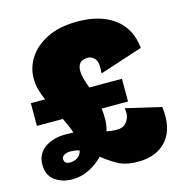

<svg xmlns="http://www.w3.org/2000/svg" viewBox="-107 -813 878 922"><g transform="rotate(-15 332.0 -352.0)"><path d="M140 11Q91 11 55 -15Q19 -41 19 -94Q19 -147 60 -176.5Q101 -206 165 -206Q185 -206 203 -205Q198 -222 189.5 -241Q181 -260 171 -281H42V-394H113Q99 -425 92.5 -450.5Q86 -476 86 -507Q86 -559 116.5 -606.5Q147 -654 208 -684.5Q269 -715 360 -715Q472 -715 541.5 -663.5Q611 -612 621 -514L407 -444Q413 -497 398 -515.5Q383 -534 363 -534Q335 -534 323 -520.5Q311 -507 311 -481Q311 -464 317 -442.5Q323 -421 333 -394H495V-281H364Q367 -255 367 -227Q367 -199 358 -169Q370 -167 383.5 -165.5Q397 -164 412 -164Q444 -164 461.5 -190.5Q479 -217 471 -254L647 -213Q661 -107 612 -48Q563 11 467 11Q406 11 366.5 -11.5Q327 -34 295 -60Q265 -29 225.5 -9Q186 11 140 11ZM122 -95Q122 -70 152 -70Q170 -70 187 -80Q204 -90 210 -114Q188 -121 165 -121Q146 -121 134 -113.5Q122 -106 122 -95Z"/></g></svg>

Font: Prodigy Sans Black
Style: Regular
Weight: 900
Designer: Wei Huang
Foundry: Wei Huang
Version: Version 1.003; ttfautohint (v1.8.3)